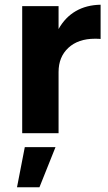

<svg xmlns="http://www.w3.org/2000/svg" viewBox="-20 -564 456 813"><path d="M406 -544V-399Q398 -400 382 -400Q311 -400 269.5 -361.5Q228 -323 228 -259V0H74V-538H228V-441Q256 -491 301 -517Q346 -543 406 -544ZM85 59H215L147 229H52Z"/></svg>

Font: Gontserrat SemiBold
Style: Regular
Weight: 600
Designer: Julieta Ulanovsky
Foundry: Julieta Ulanovsky
Version: Version 6.001